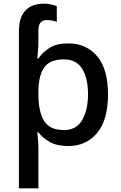

<svg xmlns="http://www.w3.org/2000/svg" viewBox="-20 -785 660 1045"><path d="M221.2 -765.1C131.3 -765.1 83 -715.8 83 -616.2V240.2H189V21C189 -5.9 185.5 -41 183.1 -64.9H189C204.1 -44.4 225.1 -26.9 251 -12.2C276.9 2.4 310.5 9.8 352.1 9.8C417 9.8 469.2 -14.2 508.8 -61.5C548.3 -108.9 567.9 -178.7 567.9 -270C567.9 -362.8 548.3 -432.6 508.8 -479C469.2 -525.4 417 -548.8 352.1 -548.8C310.1 -548.8 276.4 -541 250.5 -524.9C224.6 -508.8 204.1 -489.7 189 -466.8H183.1C185.5 -492.2 189 -528.8 189 -554.2V-619.1C189 -660.2 206.1 -675.8 236.8 -675.8C258.3 -675.8 279.8 -669.9 289.1 -666V-751C275.4 -757.3 248 -765.1 221.2 -765.1ZM327.1 -461.9C372.6 -461.9 405.8 -444.8 427.2 -411.1C448.2 -377 459 -330.6 459 -272C459 -213.9 448.2 -167 427.2 -131.3C405.8 -95.2 373 -77.1 329.1 -77.1C275.9 -77.1 239.3 -94.2 219.2 -127.9C199.2 -161.6 189 -209 189 -271V-287.1C189.5 -345.7 200.2 -389.6 221.2 -418.5C241.7 -447.3 276.9 -461.9 327.1 -461.9Z"/></svg>

Font: Noto Reveo Sans
Style: Regular
Weight: 500
Designer: Monotype Design Team
Foundry: Monotype Imaging Inc.
Version: Version 2.007